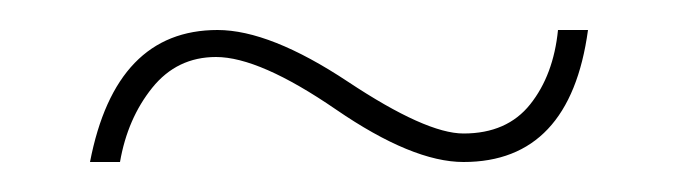

<svg xmlns="http://www.w3.org/2000/svg" viewBox="-20 -387 452 128"><path d="M40 -279Q57 -367 125 -367Q160 -367 212 -332.5Q264 -298 289 -298Q318 -298 333.5 -317.5Q349 -337 352 -367H372Q360 -279 289 -279Q255 -279 204 -314Q153 -349 124 -349Q98 -349 81.5 -328.5Q65 -308 60 -279Z"/></svg>

Font: Poppins Thin
Style: Regular
Weight: 250
Designer: Ninad Kale (Devanagari), Jonny Pinhorn (Latin)
Foundry: Indian Type Foundry
Version: Version 3.200;PS 1.000;hotconv 16.6.54;makeotf.lib2.5.65590